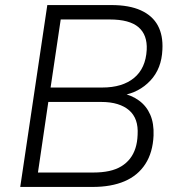

<svg xmlns="http://www.w3.org/2000/svg" viewBox="-20 -739 706 759"><path d="M60 0 167 -719H420Q491 -719 537 -698Q583 -677 604 -638Q625 -599 622 -543Q619 -468 574.5 -420.5Q530 -373 463 -362V-370Q500 -363 529.5 -341.5Q559 -320 574 -285.5Q589 -251 587 -203Q584 -136 554.5 -90.5Q525 -45 472.5 -22.5Q420 0 346 0ZM130 -57H349Q384 -57 411.5 -63Q439 -69 459.5 -81.5Q480 -94 494 -112Q508 -130 515.5 -153.5Q523 -177 524 -206Q526 -239 517.5 -263Q509 -287 490.5 -303Q472 -319 444.5 -327.5Q417 -336 380 -336H171ZM180 -393H384Q464 -393 510 -431Q556 -469 560 -542Q563 -601 527.5 -631.5Q492 -662 414 -662H220Z"/></svg>

Font: Nunitoga
Style: Light Italic
Weight: 300
Italic angle: -9°
Designer: Vernon Adams
Foundry: Vernon Adams
Version: Version 1.0